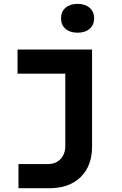

<svg xmlns="http://www.w3.org/2000/svg" viewBox="-20 -811 640 1011"><path d="M77.3 180V53H231.8Q273.5 53 298.6 26.6Q323.8 0.3 323.8 -42.9V-423H72.3V-550H464.7V-38.6Q464.7 62.6 404.7 121.3Q344.7 180 241.2 180ZM388.5 -638.8Q348.7 -638.8 325 -659.2Q301.4 -679.7 301.4 -714.5Q301.4 -749.6 325 -770.1Q348.7 -790.6 388.5 -790.6Q428.3 -790.6 452 -770.1Q475.6 -749.6 475.6 -714.5Q475.6 -679.7 452 -659.2Q428.3 -638.8 388.5 -638.8Z"/></svg>

Font: JetBrains Mono
Style: Regular
Weight: 400
Monospace: yes
Designer: Philipp Nurullin, Konstantin Bulenkov
Foundry: JetBrains
Version: Version 2.305